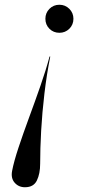

<svg xmlns="http://www.w3.org/2000/svg" viewBox="-20 -550 358 808"><path d="M31 169Q38.5 129.5 58 70.8Q77.5 12 102.2 -55Q127 -122 150.2 -188.8Q173.5 -255.5 188.5 -312H191.5Q176.5 -237 167 -156.8Q157.5 -76.5 153.2 -0.2Q149 76 149 139Q149 181 135.2 209.5Q121.5 238 85 238Q58.5 238 41.8 219Q25 200 31 169ZM289 -471Q289 -446 271.8 -429Q254.5 -412 230 -412Q205 -412 188 -429Q171 -446 171 -471Q171 -495.5 188 -512.8Q205 -530 230 -530Q254.5 -530 271.8 -512.8Q289 -495.5 289 -471Z"/></svg>

Font: Bodoni* 72pt
Style: Italic
Weight: 400
Italic angle: -13°
Version: Version 2.3